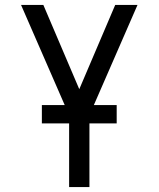

<svg xmlns="http://www.w3.org/2000/svg" viewBox="-20 -755 640 775"><path d="M259 0V-290L65 -735H155L300 -395L445 -735H535L341 -290V0ZM149 -257V-331H451V-257Z"/></svg>

Font: Iosevka Meiseki Sans
Style: Regular
Weight: 400
Monospace: yes
Designer: Belleve Invis
Foundry: Belleve Invis
Version: Version 11.2.6; ttfautohint (v1.8.4)